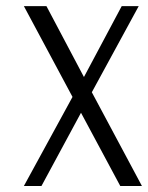

<svg xmlns="http://www.w3.org/2000/svg" viewBox="-20 -620 493 640"><path d="M385.7 -599.6H442.4L286.1 -312.5L453.1 0H380.9L250 -244.1L118.2 0H59.6L221.7 -296.9L59.6 -599.6H134.8L259.8 -363.3Z"/></svg>

Font: RIT TN Joy
Style: Extra Bold
Weight: 800
Designer: Hussain K H
Foundry: Rachana Institute of Typography
Version: 1.6.2